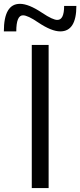

<svg xmlns="http://www.w3.org/2000/svg" viewBox="-47 -960 410 980"><path d="M54.7 -940.4Q99.6 -940.4 168 -894.5Q223.6 -857.4 246.1 -858.4Q280.3 -858.4 280.3 -929.7H342.8Q342.8 -799.8 260.7 -799.8Q215.8 -799.8 147.5 -845.7Q94.7 -881.8 70.3 -881.8Q36.1 -881.8 36.1 -799.8H-27.3Q-27.3 -940.4 54.7 -940.4ZM115.2 0V-730.5H201.2V0Z"/></svg>

Font: Mgen+ 1c regular
Style: Regular
Weight: 400
Designer: [Source Han Sans]
Ryoko NISHIZUKA  (kana & ideographs); Paul D. Hunt (Latin, Greek & Cyrillic); Wenlong ZHANG  (bopomofo
Version: Version 1.059.20150602